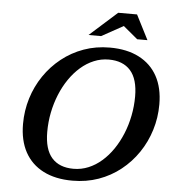

<svg xmlns="http://www.w3.org/2000/svg" viewBox="-59 -924 885 990"><g transform="rotate(5 384.0 -429.5)"><path d="M201.5 -227.5Q201.5 -137.5 240.2 -93.5Q279 -49.5 352.5 -49.5Q393 -49.5 429.8 -64.8Q466.5 -80 498.2 -107.8Q530 -135.5 555.5 -173Q581 -210.5 599.2 -255Q617.5 -299.5 627.2 -348.8Q637 -398 637 -448.5Q637 -538.5 598 -582.5Q559 -626.5 485.5 -626.5Q445.5 -626.5 408.8 -611.2Q372 -596 340.2 -568.2Q308.5 -540.5 283 -503.2Q257.5 -466 239.2 -421.2Q221 -376.5 211.2 -327.5Q201.5 -278.5 201.5 -227.5ZM765 -418.5Q765 -349.5 745.2 -285.8Q725.5 -222 688.8 -167.8Q652 -113.5 601 -73Q550 -32.5 487.2 -10.2Q424.5 12 352.5 12Q264 12 201.5 -20Q139 -52 106.2 -112.2Q73.5 -172.5 73.5 -257.5Q73.5 -326.5 93.2 -390.5Q113 -454.5 149.8 -508.5Q186.5 -562.5 237.5 -603Q288.5 -643.5 351.2 -666Q414 -688.5 485.5 -688.5Q574.5 -688.5 637 -656.2Q699.5 -624 732.2 -564Q765 -504 765 -418.5ZM370 -743.5 512.5 -871H610L675 -743.5H622L539 -812.5H560L435 -743.5Z"/></g></svg>

Font: Newsreader 16pt 16pt SemiBold
Style: Italic
Weight: 600
Italic angle: -17°
Version: Version 1.003